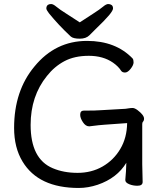

<svg xmlns="http://www.w3.org/2000/svg" viewBox="-20 -916 792 953"><path d="M688 -13Q688 6 662 6Q641 6 623 -1Q602 -9 602 -22V-23V-24Q606 -65 607 -108Q561 -32 465 1Q417 17 371 17Q171 17 92 -114Q50 -183 50 -281Q50 -465 151 -586Q255 -713 412 -713Q554 -713 638 -626Q643 -620 643 -606.5Q643 -593 628.5 -574.5Q614 -556 600.5 -556Q587 -556 581 -565Q568 -586 541 -605Q492 -639 421 -639Q350 -639 300 -612.5Q250 -586 213 -539Q132 -439 132 -296Q132 -127 242 -81Q296 -58 365 -58Q434 -58 489 -89.5Q544 -121 577 -176.5Q610 -232 611 -305L499 -297Q479 -296 424 -289H422Q405 -289 391.5 -309.5Q378 -330 378 -346Q378 -367 396 -367H410Q454 -367 480 -369L603 -376Q611 -377 620 -378.5Q629 -380 638.5 -380Q648 -380 662 -370Q695 -345 695 -327Q695 -317 689 -311Q686 -308 686 -299V-101Q686 -93 687 -58Q688 -23 688 -13ZM223 -850Q210 -867 210 -874Q210 -886 218 -892Q224 -896 234 -896Q244 -896 260 -882.5Q276 -869 309.5 -848Q343 -827 376 -805Q409 -827 442 -848Q475 -869 491 -882.5Q507 -896 517 -896Q527 -896 534 -891Q541 -886 541 -874Q541 -864 521 -840Q501 -816 452 -769L424 -741Q407 -724 376 -724Q343 -724 331 -735Q270 -792 223 -850Z"/></svg>

Font: Moon Stars Kai
Style: Bold
Weight: 700
Designer: GuiWonder
Version: Version 1.101